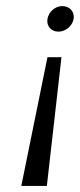

<svg xmlns="http://www.w3.org/2000/svg" viewBox="-20 -621 263 631"><path d="M136 -559C132 -536 148 -517 172 -517C196 -517 218 -536 222 -559C226 -582 209 -601 185 -601C161 -601 140 -582 136 -559ZM50 -10H134L182 -433H136Z"/></svg>

Font: Charger Sport
Style: ExLitObl
Weight: 200
Designer: Jasper
Foundry: Cannot Into Space Fonts
Version: Version 1.1